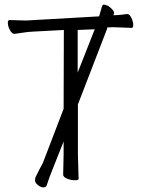

<svg xmlns="http://www.w3.org/2000/svg" viewBox="-20 -771 617 833"><path d="M391 -644 317 -641V-456ZM318 -103 321 5Q321 11 304.5 11Q288 11 271 4Q254 -3 254 -13L256 -102V-157L211 -44Q192 3 183 32Q180 42 168.5 42Q157 42 144.5 32Q132 22 132 12.5Q132 3 134 -2Q151 -37 166 -64L256 -299L257 -641L126 -634Q101 -633 77.5 -629Q54 -625 43 -624H42Q32 -624 23 -640.5Q14 -657 14 -673Q14 -684 22 -684L93 -682L410 -700Q417 -723 422 -742Q425 -751 431 -751Q437 -751 450 -745Q475 -727 475 -714Q475 -713 472 -705H479Q486 -705 502 -706.5Q518 -708 530 -710H533Q542 -710 550 -693.5Q558 -677 558 -662Q558 -650 551 -650L471 -653L445 -652V-647L318 -318Z"/></svg>

Font: Moon Stars Kai T Light
Style: Regular
Weight: 300
Designer: GuiWonder
Version: Version 1.101